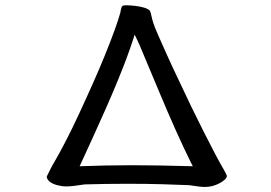

<svg xmlns="http://www.w3.org/2000/svg" viewBox="-20 -681 1040 738"><path d="M455.6 -660.2Q449.2 -658.7 447.3 -653.3Q445.8 -648.4 444.8 -644.5Q443.4 -634.8 442.4 -631.8Q428.2 -579.6 381.3 -463.9Q347.7 -381.3 284.2 -244.1Q232.9 -133.8 188 -56.6Q181.6 -46.4 175.3 -33.7Q166.5 -16.1 163.6 -10.3Q160.6 -4.4 159.7 -2.4Q160.2 9.8 173.3 19Q185.5 27.8 206.1 32.2Q220.7 35.6 234.6 35.6Q248.5 35.6 266.8 33.2Q285.2 30.8 305.2 27.8Q386.2 25.4 468.8 25.4Q543.9 25.4 602.8 27.1Q661.6 28.8 708 30.8Q748.5 37.6 767.6 37.6Q796.9 37.6 823.7 23.4Q837.4 16.1 845.7 7.8Q851.6 2 852.1 -4.9Q849.1 -14.2 839.8 -29.8Q830.6 -45.4 823.7 -58.1L811 -81.5Q762.2 -174.3 715.3 -271Q656.2 -395.5 644 -421.4Q619.6 -474.1 588.4 -544.9Q573.2 -579.6 569.3 -592.8Q564 -609.4 562.5 -618.2Q559.6 -632.3 556.6 -638.7Q553.2 -645.5 534.7 -651.4Q519.5 -656.2 499.8 -658.4Q480 -660.6 469 -660.6Q458 -660.6 455.6 -660.2ZM286.1 -42 334.5 -147.5Q449.7 -397.9 492.2 -530.8L497.6 -547.9Q509.8 -523.4 514.6 -512.2Q521.5 -496.6 591.8 -328.1Q660.2 -164.1 715.3 -53.2L721.2 -42Q584 -45.9 486.6 -45.9Q389.2 -45.9 286.1 -42Z"/></svg>

Font: Bakudai
Style: ExtraLight
Weight: 200
Version: Version 1.48